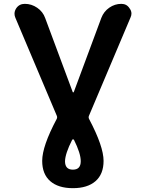

<svg xmlns="http://www.w3.org/2000/svg" viewBox="-20 -775 755 1002"><path d="M200.2 64.5Q200.2 -11.7 275.4 -153.3Q280.3 -162.1 276.4 -170.9L60.5 -681.6Q55.7 -692.4 55.7 -703.1Q55.7 -717.8 64.5 -731.4Q80.1 -754.9 109.4 -754.9Q144.5 -754.9 174.3 -734.4Q204.1 -713.9 215.8 -680.7L359.4 -294.9Q359.4 -293 362.3 -293Q365.2 -293 365.2 -294.9L508.8 -681.6Q521.5 -714.8 550.3 -734.9Q579.1 -754.9 613.3 -754.9Q641.6 -754.9 656.2 -731.4Q666 -718.8 666 -704.1Q666 -694.3 661.1 -683.6L444.3 -170.9Q440.4 -162.1 445.3 -153.3Q520.5 -10.7 520.5 64.5Q520.5 133.8 478.5 170.4Q436.5 207 360.4 207Q284.2 207 242.2 170.4Q200.2 133.8 200.2 64.5ZM366.2 -44.9Q364.3 -47.9 361.3 -47.9Q358.4 -47.9 356.4 -44.9Q320.3 26.4 319.3 66.4Q319.3 110.4 360.4 110.4Q401.4 110.4 401.4 66.4Q401.4 25.4 366.2 -44.9Z"/></svg>

Font: Gen Jyuu GothicX Bold
Style: Bold
Weight: 700
Designer: Ryoko NISHIZUKA (kana &amp; ideographs); Paul D. Hunt (Latin, Greek &amp; Cyrillic); Wenlong ZHANG (bopomofo); Sandoll C
Version: Version 1.058.20140828